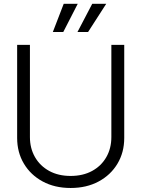

<svg xmlns="http://www.w3.org/2000/svg" viewBox="-20 -959 729 990"><path d="M344.2 10.3Q262.2 10.3 200.2 -23.2Q138.2 -56.6 103.3 -115Q68.4 -173.3 68.4 -247.6V-727.5H134.3V-252.4Q134.3 -194.3 160.4 -148.9Q186.5 -103.5 233.6 -77.6Q280.8 -51.8 344.2 -51.8Q407.7 -51.8 455.1 -77.6Q502.4 -103.5 528.3 -148.9Q554.2 -194.3 554.2 -252.4V-727.5H620.6V-247.6Q620.6 -173.3 585.7 -115Q550.8 -56.6 488.5 -23.2Q426.3 10.3 344.2 10.3ZM434.1 -793.9H379.4L455.6 -939.5H527.8ZM306.2 -793.9H252.4L308.6 -939.5H380.9Z"/></svg>

Font: Inter Display Light
Style: Regular
Weight: 300
Designer: Rasmus Andersson
Foundry: rsms
Version: Version 4.000;git-a52131595